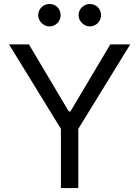

<svg xmlns="http://www.w3.org/2000/svg" viewBox="-20 -952 705 972"><path d="M25.6 -727.3 288.4 -299.7V0H376.4V-299.7L639.2 -727.3H538.4L336.6 -387.8H328.1L126.4 -727.3ZM230.1 -818.2C262.8 -818.2 286.9 -845.2 286.9 -875C286.9 -907.7 262.8 -931.8 230.1 -931.8C200.3 -931.8 173.3 -907.7 173.3 -875C173.3 -845.2 200.3 -818.2 230.1 -818.2ZM434.7 -818.2C467.3 -818.2 491.5 -845.2 491.5 -875C491.5 -907.7 467.3 -931.8 434.7 -931.8C404.8 -931.8 377.8 -907.7 377.8 -875C377.8 -845.2 404.8 -818.2 434.7 -818.2Z"/></svg>

Font: Karasuma Gothic
Style: Regular
Weight: 400
Designer: Rasmus Andersson, Ryoko Nishizuka
Foundry: Genbu
Version: Version 1.00